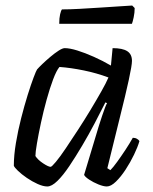

<svg xmlns="http://www.w3.org/2000/svg" viewBox="-20 -674 554 694"><path d="M151 0Q136 0 116 -9Q96 -18 77 -31Q58 -44 45 -56.5Q32 -69 30 -75Q30 -112 37.5 -157Q45 -202 56.5 -247Q68 -292 80 -330.5Q92 -369 101.5 -394Q111 -419 114 -423Q120 -430 133 -442.5Q146 -455 162 -468.5Q178 -482 192 -491Q206 -500 214 -500Q232 -500 259.5 -491.5Q287 -483 319.5 -468.5Q352 -454 381 -437L387 -500Q423 -500 440 -489Q457 -478 457 -454Q457 -438 445.5 -385Q434 -332 413.5 -250.5Q393 -169 368 -66L379 -59Q389 -69 403.5 -89Q418 -109 433.5 -132.5Q449 -156 460 -176Q469 -176 475.5 -172Q482 -168 484 -164Q478 -143 464.5 -115Q451 -87 434 -61Q417 -35 399 -17.5Q381 0 366 0Q354 0 335.5 -7.5Q317 -15 302 -25Q287 -35 284 -42L337 -218Q343 -238 349 -255Q355 -272 359.5 -284.5Q364 -297 367 -301L361 -304Q344 -270 322.5 -229Q301 -188 277 -147.5Q253 -107 230.5 -73.5Q208 -40 187.5 -20Q167 0 151 0ZM163 -71Q167 -71 182 -89Q197 -107 217.5 -137.5Q238 -168 261.5 -204Q285 -240 307 -276.5Q329 -313 346.5 -344Q364 -375 372 -394Q329 -410 282.5 -419.5Q236 -429 195 -432Q184 -419 172 -387Q160 -355 148.5 -313.5Q137 -272 128 -230Q119 -188 113.5 -155.5Q108 -123 108 -110Q117 -96 136 -83.5Q155 -71 163 -71ZM194.1 -588Q194.1 -609 197.3 -622.5Q200.4 -636 204 -640Q231 -640 267.5 -642Q303.9 -644 341.7 -646.5Q379.5 -649 410.6 -651Q441.6 -653 457.8 -654L466.8 -645Q466.8 -628 463.2 -611.5Q459.6 -595 456.9 -588Z"/></svg>

Font: Texturina 12pt Light
Style: Italic
Weight: 300
Italic angle: -11°
Designer: Guillermo Torres Carreño
Foundry: Omnibus-Type
Version: Version 1.002